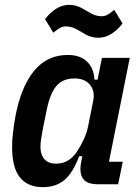

<svg xmlns="http://www.w3.org/2000/svg" viewBox="-20 -761 577 793"><path d="M382 0Q312 0 312 -63Q312 -76 316 -95L320 -116H307Q281 -47 246 -17.5Q211 12 157 12Q95 12 62.5 -28Q30 -68 30 -154Q30 -184 34 -216Q38 -248 43 -277Q66 -401 120 -467.5Q174 -534 260 -534Q311 -534 339.5 -506.5Q368 -479 370 -432H383L401 -522H516L430 -93H487L468 0ZM212 -85Q265 -85 298 -135Q314 -159 326.5 -186.5Q339 -214 344 -240L365 -345Q373 -385 351.5 -411Q330 -437 288 -437Q239 -437 213 -406Q187 -375 174 -312L157 -229Q153 -209 150 -188Q147 -167 147 -155Q147 -122 163.5 -103.5Q180 -85 212 -85ZM386 -605Q370 -605 354 -610Q338 -615 316 -629Q293 -643 279.5 -647.5Q266 -652 254 -652Q240 -652 230 -647Q220 -642 200 -626L166 -682Q212 -741 266 -741Q282 -741 298 -736Q314 -731 336 -717Q359 -703 372.5 -698.5Q386 -694 398 -694Q412 -694 422 -699Q432 -704 452 -720L486 -664Q440 -605 386 -605Z"/></svg>

Font: IBM Plex Sans Cond SmBld
Style: Italic
Weight: 600
Width: 3
Italic angle: -11°
Designer: Mike Abbink, Paul van der Laan, Pieter van Rosmalen
Foundry: Bold Monday
Version: Version 1.3